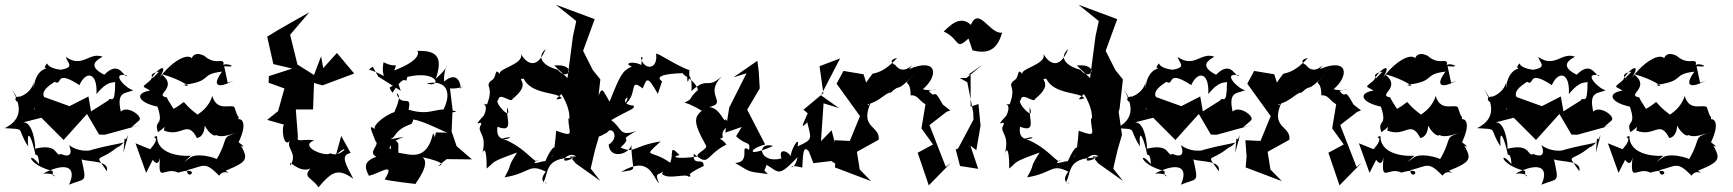

<svg xmlns="http://www.w3.org/2000/svg" viewBox="-28 -725 7328 812"><path d="M528 -187 560 -215C580 -231 511 -282 483 -253C463 -342 504 -328 537 -344C514 -342 430 -423 510 -406C497 -388 480 -477 413 -409C337 -447 384 -473 406 -485C349 -507 321 -435 251 -484C255 -460 292 -441 229 -430C148 -440 184 -478 160 -440C190 -431 123 -448 114 -350C114 -420 130 -345 59 -317C-1 -316 89 -251 22 -347C73 -263 54 -214 -8 -183C87 -177 38 -187 91 -106C84 -195 109 -136 122 -70C122 -70 136 -78 137 -31C84 -95 87 -27 195 -2C192 43 232 6 154 9C254 -42 298 -18 264 56C334 27 340 53 317 -51C348 -39 436 -48 424 -1C370 -82 383 -33 469 -103C451 -98 489 -97 514 -154L494 -79L499 -139C544 -119 431 -118 328 -81C387 -102 324 -68 264 -111C284 -62 254 -62 230 -74C202 -59 224 -121 120 -96C124 -102 112 -216 68 -207L147 -227L241 -133L340 -243L391 -156L415 -155L572 -198ZM117 -262C113 -256 110 -292 201 -284C108 -323 183 -365 203 -379C239 -358 199 -436 308 -365C334 -425 385 -423 380 -327C429 -388 451 -372 459 -379C459 -269 441 -322 430 -300L357 -254L346 -317L266 -276L155 -316L124 -289Z M618 -49C647 -9 650 -74 649 -57C638 55 668 -23 725 5C826 -25 767 45 762 -5C836 -23 837 -45 899 18C920 -16 962 23 926 -3C1029 -45 1024 -54 976 -134C983 -101 1025 -94 981 -123C1030 -228 976 -223 981 -220C978 -266 988 -195 966 -264C963 -297 892 -242 870 -319C842 -233 757 -234 828 -226C705 -309 788 -307 701 -262C726 -242 678 -303 678 -313C618 -323 731 -353 654 -412C740 -389 795 -347 749 -366C875 -382 813 -411 911 -422C866 -361 894 -349 959 -384L935 -375L920 -445C997 -437 909 -469 915 -442C928 -493 888 -441 836 -489C776 -518 774 -457 782 -430C814 -516 725 -499 648 -398C694 -475 618 -422 606 -377C672 -369 564 -408 645 -422C573 -344 561 -370 607 -342C538 -331 557 -291 638 -274C668 -185 621 -223 640 -166C718 -219 676 -237 665 -173C742 -142 763 -222 805 -141C852 -150 839 -242 824 -227C855 -127 932 -135 847 -202C883 -135 900 -140 995 -171C892 -138 950 -155 885 -46C920 -48 817 -82 780 -61C734 -29 730 -19 779 -66C708 -63 635 -85 636 -150C598 -138 664 -158 607 -94L545 -119L590 6Z M1415 -150 1393 -70C1465 -132 1413 -53 1369 -77C1348 -59 1233 -107 1301 -131C1260 -140 1223 -120 1232 -145L1223 -262H1296L1300 -374L1336 -364L1470 -414L1397 -501L1339 -437L1330 -487L1300 -408L1230 -452L1199 -578L1280 -673C1221 -639 1159 -606 1102 -570L1128 -454L1208 -435L1109 -403L1108 -375L1175 -351L1148 -255L1102 -218L1173 -198C1162 -185 1170 -98 1198 -129C1180 -97 1233 -79 1200 -25C1187 -68 1260 52 1322 -50C1233 31 1282 13 1319 67C1377 -2 1403 -14 1466 31C1438 -25 1407 -69 1455 -78Z M1572 -401 1667 -341 1652 -384C1636 -345 1603 -371 1632 -333C1695 -432 1684 -354 1695 -400C1828 -430 1841 -352 1776 -372C1854 -389 1895 -341 1837 -241L1903 -253C1815 -282 1805 -230 1700 -261C1715 -332 1670 -266 1649 -330C1676 -323 1641 -257 1640 -251C1594 -236 1532 -183 1565 -171C1522 -212 1546 -167 1560 -128C1581 -112 1524 -82 1564 -62C1510 -43 1513 -18 1532 18C1571 13 1649 -48 1599 34C1619 40 1710 51 1729 53C1728 51 1796 -32 1759 -60C1759 -60 1879 -35 1825 -23L1861 -52L1968 -51L1903 -107L1882 -169L1886 -262L1875 -351C1947 -348 1931 -381 1918 -345C1925 -351 1915 -435 1850 -380C1847 -467 1899 -467 1815 -392C1852 -497 1804 -511 1737 -510C1744 -501 1747 -468 1639 -427C1653 -468 1652 -432 1594 -462C1579 -382 1632 -398 1532 -431L1548 -443ZM1622 -136C1654 -150 1634 -172 1712 -201C1732 -229 1702 -224 1715 -220C1767 -216 1867 -155 1872 -164L1816 -165C1804 -133 1823 -123 1804 -162C1776 -41 1708 -72 1657 -79C1653 -120 1673 -127 1607 -141C1662 -57 1564 -104 1680 -146Z M2382 -63 2408 -33 2511 40 2470 -12 2488 -89 2507 -155 2493 -252 2497 -266 2511 -389 2479 -429 2438 -510 2487 -644 2323 -705 2409 -636 2395 -571 2372 -395 2316 -448C2415 -458 2376 -374 2331 -430C2280 -443 2234 -477 2280 -518C2239 -418 2192 -466 2175 -497C2191 -451 2061 -432 2089 -408C2059 -446 2078 -397 2048 -383C2021 -357 2062 -363 2032 -284C1989 -283 2048 -299 2018 -236C1960 -174 2020 -225 2005 -195C1985 -162 2042 -160 2005 -54C2024 -129 2031 -69 2030 -12C2067 -42 2042 -38 2159 -80C2109 -2 2146 -47 2106 25C2216 7 2207 -36 2280 1C2235 58 2316 54 2270 46C2294 8 2271 -60 2400 -58C2316 -17 2378 -93 2408 -63ZM2376 -226C2375 -163 2408 -142 2324 -172C2321 -134 2316 -72 2304 -59C2333 -115 2311 -120 2278 -43C2271 -47 2203 -20 2247 -49C2238 -22 2201 -99 2097 -139C2184 -163 2062 -94 2076 -189C2148 -161 2111 -225 2117 -271C2142 -203 2057 -296 2079 -302C2084 -339 2135 -285 2140 -307C2226 -376 2148 -393 2187 -392C2220 -324 2328 -337 2348 -310C2280 -285 2396 -359 2345 -330C2413 -218 2354 -193 2393 -203Z M2772 -381C2746 -398 2764 -414 2871 -416C2830 -418 2911 -394 2924 -345C2878 -303 2908 -311 2867 -291C2937 -271 2989 -211 2953 -266C2906 -233 2899 -215 2958 -109C2965 -94 2916 -78 2922 -63C2835 -51 2806 -61 2846 -69C2798 -120 2823 -71 2806 -37C2722 -97 2687 -53 2766 -127C2645 -107 2659 -74 2596 -101C2658 -157 2574 -120 2662 -171C2589 -145 2604 -183 2557 -217C2644 -267 2653 -261 2653 -278C2570 -285 2658 -349 2611 -280C2674 -325 2628 -400 2690 -351C2708 -393 2709 -408 2754 -328ZM2772 11C2801 37 2871 6 2886 23C2911 13 2850 23 2948 -23C2949 -64 2900 -16 2906 -75C2975 -17 2951 -66 3044 -114C3002 -171 2964 -115 3029 -143C3017 -191 3071 -177 3041 -222C3035 -197 3020 -269 2971 -272C3054 -291 2946 -324 3024 -401C2956 -343 2970 -406 2896 -340C2903 -410 2871 -430 2880 -379C2894 -394 2881 -448 2890 -427C2822 -452 2751 -505 2747 -497C2755 -422 2688 -432 2683 -483C2703 -493 2664 -438 2702 -435C2673 -473 2597 -460 2644 -444C2605 -424 2598 -416 2550 -295C2506 -371 2526 -356 2470 -255C2466 -294 2468 -252 2462 -238C2492 -155 2469 -124 2539 -164C2560 -196 2595 -144 2546 -113C2552 -48 2635 -74 2642 -112C2644 7 2675 -11 2599 2C2720 -70 2730 23 2760 51C2729 -16 2782 36 2786 -34Z M3085 -149C3130 -106 3146 -131 3140 -91C3095 -122 3152 -38 3081 -36C3153 7 3131 -1 3219 11C3168 -50 3187 60 3214 -28C3268 4 3262 26 3345 -60C3329 16 3286 -39 3365 -16C3368 -57 3366 -119 3393 -84L3412 -35L3488 -44L3530 -16L3489 -174L3444 -128L3455 -288L3520 -268L3444 -322L3525 -478L3438 -445L3454 -331L3370 -261L3388 -246C3368 -200 3354 -174 3386 -208C3403 -137 3412 -136 3345 -106C3358 -162 3307 -85 3315 -39C3338 -73 3257 -115 3277 -55C3183 -30 3167 -128 3242 -108C3126 -56 3138 -96 3208 -114L3132 -261L3185 -351L3181 -422L3175 -468L3074 -398L3129 -415L3056 -270L3039 -164L3109 -188Z M3959 -283C3915 -366 3932 -298 3900 -341C3969 -358 3908 -335 3875 -348C3940 -402 3940 -484 3817 -433C3859 -493 3801 -388 3757 -452C3766 -445 3715 -468 3766 -480C3710 -417 3673 -417 3662 -413C3622 -360 3600 -327 3650 -329L3624 -411L3539 -425L3510 -371L3609 -234L3566 -129L3502 -132L3507 -63L3503 -17L3656 41L3608 -8L3596 -83L3688 -134C3696 -196 3599 -180 3660 -303C3617 -244 3657 -278 3640 -284C3690 -293 3721 -337 3739 -333C3788 -379 3751 -321 3842 -413C3777 -347 3824 -405 3823 -322C3854 -324 3856 -301 3886 -284L3869 -182L3918 -114L3853 -79L3900 59L3993 -36L3972 -19L3903 -196L3975 -252L3991 -258Z M4085 -512C4139 -499 4187 -503 4210 -587C4158 -579 4112 -700 4078 -620C4030 -665 3985 -611 3963 -592C4035 -558 4010 -509 4068 -562ZM4127 -451 4059 -395H4031L4063 -377L4088 -249L4089 -219L4024 -97L4014 -93L4032 -23L4109 -11L4076 -109L4101 -90L4119 -194L4110 -285L4077 -274V-409L4068 -410Z M4592 -63 4618 -33 4721 40 4680 -12 4698 -89 4717 -155 4703 -252 4707 -266 4721 -389 4689 -429 4648 -510 4697 -644 4533 -705 4619 -636 4605 -571 4582 -395 4526 -448C4625 -458 4586 -374 4541 -430C4490 -443 4444 -477 4490 -518C4449 -418 4402 -466 4385 -497C4401 -451 4271 -432 4299 -408C4269 -446 4288 -397 4258 -383C4231 -357 4272 -363 4242 -284C4199 -283 4258 -299 4228 -236C4170 -174 4230 -225 4215 -195C4195 -162 4252 -160 4215 -54C4234 -129 4241 -69 4240 -12C4277 -42 4252 -38 4369 -80C4319 -2 4356 -47 4316 25C4426 7 4417 -36 4490 1C4445 58 4526 54 4480 46C4504 8 4481 -60 4610 -58C4526 -17 4588 -93 4618 -63ZM4586 -226C4585 -163 4618 -142 4534 -172C4531 -134 4526 -72 4514 -59C4543 -115 4521 -120 4488 -43C4481 -47 4413 -20 4457 -49C4448 -22 4411 -99 4307 -139C4394 -163 4272 -94 4286 -189C4358 -161 4321 -225 4327 -271C4352 -203 4267 -296 4289 -302C4294 -339 4345 -285 4350 -307C4436 -376 4358 -393 4397 -392C4430 -324 4538 -337 4558 -310C4490 -285 4606 -359 4555 -330C4623 -218 4564 -193 4603 -203Z M5230 -187 5262 -215C5282 -231 5213 -282 5185 -253C5165 -342 5206 -328 5239 -344C5216 -342 5132 -423 5212 -406C5199 -388 5182 -477 5115 -409C5039 -447 5086 -473 5108 -485C5051 -507 5023 -435 4953 -484C4957 -460 4994 -441 4931 -430C4850 -440 4886 -478 4862 -440C4892 -431 4825 -448 4816 -350C4816 -420 4832 -345 4761 -317C4701 -316 4791 -251 4724 -347C4775 -263 4756 -214 4694 -183C4789 -177 4740 -187 4793 -106C4786 -195 4811 -136 4824 -70C4824 -70 4838 -78 4839 -31C4786 -95 4789 -27 4897 -2C4894 43 4934 6 4856 9C4956 -42 5000 -18 4966 56C5036 27 5042 53 5019 -51C5050 -39 5138 -48 5126 -1C5072 -82 5085 -33 5171 -103C5153 -98 5191 -97 5216 -154L5196 -79L5201 -139C5246 -119 5133 -118 5030 -81C5089 -102 5026 -68 4966 -111C4986 -62 4956 -62 4932 -74C4904 -59 4926 -121 4822 -96C4826 -102 4814 -216 4770 -207L4849 -227L4943 -133L5042 -243L5093 -156L5117 -155L5274 -198ZM4819 -262C4815 -256 4812 -292 4903 -284C4810 -323 4885 -365 4905 -379C4941 -358 4901 -436 5010 -365C5036 -425 5087 -423 5082 -327C5131 -388 5153 -372 5161 -379C5161 -269 5143 -322 5132 -300L5059 -254L5048 -317L4968 -276L4857 -316L4826 -289Z M5696 -283C5652 -366 5669 -298 5637 -341C5706 -358 5645 -335 5612 -348C5677 -402 5677 -484 5554 -433C5596 -493 5538 -388 5494 -452C5503 -445 5452 -468 5503 -480C5447 -417 5410 -417 5399 -413C5359 -360 5337 -327 5387 -329L5361 -411L5276 -425L5247 -371L5346 -234L5303 -129L5239 -132L5244 -63L5240 -17L5393 41L5345 -8L5333 -83L5425 -134C5433 -196 5336 -180 5397 -303C5354 -244 5394 -278 5377 -284C5427 -293 5458 -337 5476 -333C5525 -379 5488 -321 5579 -413C5514 -347 5561 -405 5560 -322C5591 -324 5593 -301 5623 -284L5606 -182L5655 -114L5590 -79L5637 59L5730 -36L5709 -19L5640 -196L5712 -252L5728 -258Z M5792 -49C5821 -9 5824 -74 5823 -57C5812 55 5842 -23 5899 5C6000 -25 5941 45 5936 -5C6010 -23 6011 -45 6073 18C6094 -16 6136 23 6100 -3C6203 -45 6198 -54 6150 -134C6157 -101 6199 -94 6155 -123C6204 -228 6150 -223 6155 -220C6152 -266 6162 -195 6140 -264C6137 -297 6066 -242 6044 -319C6016 -233 5931 -234 6002 -226C5879 -309 5962 -307 5875 -262C5900 -242 5852 -303 5852 -313C5792 -323 5905 -353 5828 -412C5914 -389 5969 -347 5923 -366C6049 -382 5987 -411 6085 -422C6040 -361 6068 -349 6133 -384L6109 -375L6094 -445C6171 -437 6083 -469 6089 -442C6102 -493 6062 -441 6010 -489C5950 -518 5948 -457 5956 -430C5988 -516 5899 -499 5822 -398C5868 -475 5792 -422 5780 -377C5846 -369 5738 -408 5819 -422C5747 -344 5735 -370 5781 -342C5712 -331 5731 -291 5812 -274C5842 -185 5795 -223 5814 -166C5892 -219 5850 -237 5839 -173C5916 -142 5937 -222 5979 -141C6026 -150 6013 -242 5998 -227C6029 -127 6106 -135 6021 -202C6057 -135 6074 -140 6169 -171C6066 -138 6124 -155 6059 -46C6094 -48 5991 -82 5954 -61C5908 -29 5904 -19 5953 -66C5882 -63 5809 -85 5810 -150C5772 -138 5838 -158 5781 -94L5719 -119L5764 6Z M6755 -187 6787 -215C6807 -231 6738 -282 6710 -253C6690 -342 6731 -328 6764 -344C6741 -342 6657 -423 6737 -406C6724 -388 6707 -477 6640 -409C6564 -447 6611 -473 6633 -485C6576 -507 6548 -435 6478 -484C6482 -460 6519 -441 6456 -430C6375 -440 6411 -478 6387 -440C6417 -431 6350 -448 6341 -350C6341 -420 6357 -345 6286 -317C6226 -316 6316 -251 6249 -347C6300 -263 6281 -214 6219 -183C6314 -177 6265 -187 6318 -106C6311 -195 6336 -136 6349 -70C6349 -70 6363 -78 6364 -31C6311 -95 6314 -27 6422 -2C6419 43 6459 6 6381 9C6481 -42 6525 -18 6491 56C6561 27 6567 53 6544 -51C6575 -39 6663 -48 6651 -1C6597 -82 6610 -33 6696 -103C6678 -98 6716 -97 6741 -154L6721 -79L6726 -139C6771 -119 6658 -118 6555 -81C6614 -102 6551 -68 6491 -111C6511 -62 6481 -62 6457 -74C6429 -59 6451 -121 6347 -96C6351 -102 6339 -216 6295 -207L6374 -227L6468 -133L6567 -243L6618 -156L6642 -155L6799 -198ZM6344 -262C6340 -256 6337 -292 6428 -284C6335 -323 6410 -365 6430 -379C6466 -358 6426 -436 6535 -365C6561 -425 6612 -423 6607 -327C6656 -388 6678 -372 6686 -379C6686 -269 6668 -322 6657 -300L6584 -254L6573 -317L6493 -276L6382 -316L6351 -289Z M6845 -49C6874 -9 6877 -74 6876 -57C6865 55 6895 -23 6952 5C7053 -25 6994 45 6989 -5C7063 -23 7064 -45 7126 18C7147 -16 7189 23 7153 -3C7256 -45 7251 -54 7203 -134C7210 -101 7252 -94 7208 -123C7257 -228 7203 -223 7208 -220C7205 -266 7215 -195 7193 -264C7190 -297 7119 -242 7097 -319C7069 -233 6984 -234 7055 -226C6932 -309 7015 -307 6928 -262C6953 -242 6905 -303 6905 -313C6845 -323 6958 -353 6881 -412C6967 -389 7022 -347 6976 -366C7102 -382 7040 -411 7138 -422C7093 -361 7121 -349 7186 -384L7162 -375L7147 -445C7224 -437 7136 -469 7142 -442C7155 -493 7115 -441 7063 -489C7003 -518 7001 -457 7009 -430C7041 -516 6952 -499 6875 -398C6921 -475 6845 -422 6833 -377C6899 -369 6791 -408 6872 -422C6800 -344 6788 -370 6834 -342C6765 -331 6784 -291 6865 -274C6895 -185 6848 -223 6867 -166C6945 -219 6903 -237 6892 -173C6969 -142 6990 -222 7032 -141C7079 -150 7066 -242 7051 -227C7082 -127 7159 -135 7074 -202C7110 -135 7127 -140 7222 -171C7119 -138 7177 -155 7112 -46C7147 -48 7044 -82 7007 -61C6961 -29 6957 -19 7006 -66C6935 -63 6862 -85 6863 -150C6825 -138 6891 -158 6834 -94L6772 -119L6817 6Z"/></svg>

Font: Charger Distortion
Style: 2
Weight: 400
Designer: Jasper
Foundry: Cannot Into Space Fonts
Version: Version 0.98